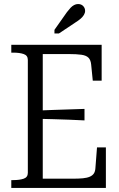

<svg xmlns="http://www.w3.org/2000/svg" viewBox="-20 -932 590 952"><path d="M505 -201V0H36V-39H46Q77 -39 97.5 -46Q118 -53 118 -75V-635Q118 -657 97.5 -664Q77 -671 46 -671H36V-710H484V-532H440L432 -612Q430 -634 419 -645.5Q408 -657 384 -660.5Q360 -664 320 -664H192V-46H341Q370 -46 391 -48Q412 -50 425.5 -56Q439 -62 445.5 -72Q452 -82 453 -98L461 -201ZM168 -384Q208 -386 246.5 -387Q285 -388 323 -389.5Q361 -391 399 -392V-335Q361 -337 323 -338.5Q285 -340 246.5 -341Q208 -342 168 -343ZM312 -872 250 -784V-766H272L353 -820Q369 -830 379.5 -839Q390 -848 396 -858Q402 -868 402 -878Q402 -892 392.5 -902Q383 -912 367 -912Q357 -912 347.5 -907Q338 -902 330 -893.5Q322 -885 312 -872Z"/></svg>

Font: Roboto Serif 28pt Condensed Light
Style: Regular
Weight: 300
Width: 3
Designer: Greg Gazdowicz
Foundry: Commercial Type
Version: Version 1.008